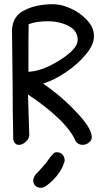

<svg xmlns="http://www.w3.org/2000/svg" viewBox="-20 -684 494 912"><path d="M70 4Q87 4 103 -11Q119 -26 119 -43L113 -235Q198 -179 258.5 -121Q319 -63 340 -12Q353 4 372 4Q389 4 402.5 -7Q416 -18 416 -32Q416 -74 347 -147Q277 -223 185 -287Q237 -303 294.5 -342Q352 -381 390 -428Q428 -475 426 -514Q426 -556 391 -591Q357 -627 313 -645Q271 -664 232 -664Q157 -664 104 -639Q37 -611 37 -535L40 -283Q40 -152 43 -20Q50 4 70 4ZM207 -583Q264 -583 307 -560Q349 -538 349 -494Q349 -452 265 -399Q182 -346 115 -343Q115 -535 116 -569Q152 -583 207 -583ZM287 77Q287 63 278 51.5Q269 40 250 39Q240 39 233.5 45.5Q227 52 213 70Q199 92 185 106Q177 114 167 126L150 144Q138 159 138 174Q138 189 148 198.5Q158 208 176 208Q195 208 233 170Q270 133 284 90Q287 86 287 77Z"/></svg>

Font: Patrick Hand SC
Style: Regular
Weight: 400
Designer: Patrick Wagesreiter
Foundry: Patrick Wagesreiter
Version: Version 2.001; ttfautohint (v1.8.2)